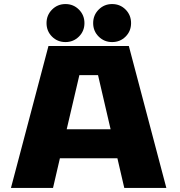

<svg xmlns="http://www.w3.org/2000/svg" viewBox="-20 -927 890 947"><path d="M303 -719.5Q263.5 -719.5 236.5 -746.5Q209.5 -773.5 209.5 -813Q209.5 -852.5 236.8 -879.8Q264 -907 303 -907Q342 -907 369.2 -879.8Q396.5 -852.5 396.5 -813Q396.5 -773.5 369.2 -746.5Q342 -719.5 303 -719.5ZM533 -719.5Q494 -719.5 466.8 -746.5Q439.5 -773.5 439.5 -813Q439.5 -852.5 466.8 -879.8Q494 -907 533 -907Q572.5 -907 599.5 -879.8Q626.5 -852.5 626.5 -813Q626.5 -773.5 599.5 -746.5Q572.5 -719.5 533 -719.5ZM593 0 559 -146.5H275.5L241.5 0H34L219 -700H615.5L800.5 0ZM371.5 -556.5 309 -289.5H525.5L463.5 -556.5Z"/></svg>

Font: League Mono Wide ExtraBold
Style: Regular
Weight: 800
Width: 8
Designer: Tyler Finck
Foundry: The League of Moveable Type / Tyler Finck
Version: Version 2.210